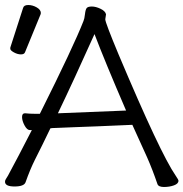

<svg xmlns="http://www.w3.org/2000/svg" viewBox="-21 -737 732 766"><path d="M402 -680 399 -660Q399 -647 452 -520Q619 -124 680 -36Q691 -20 691 -16Q691 -4 673 2.5Q655 9 633 9Q611 9 607 -3Q588 -59 566 -109L507 -239L484 -238Q424 -235 367 -233Q310 -231 273.5 -229.5Q237 -228 213 -227Q189 -226 187 -226L180 -225Q164 -191 148 -159L118 -99Q99 -61 81 -10Q75 7 37 7Q-1 7 -1 -12Q-1 -18 3 -23.5Q7 -29 11 -36.5Q15 -44 24.5 -62Q34 -80 53.5 -116.5Q73 -153 106 -218H98Q87 -218 77 -236.5Q67 -255 67 -270Q67 -285 78 -285H80Q98 -283 119 -283H138Q273 -553 312 -653Q316 -662 318 -680.5Q320 -699 325 -705Q330 -711 345.5 -711Q361 -711 380 -702Q399 -693 402 -680ZM482 -296Q397 -493 356 -601Q273 -416 210 -285ZM71 -705Q74 -717 91.5 -717Q109 -717 125.5 -707.5Q142 -698 142 -685Q142 -682 141 -680L79 -529Q76 -520 62.5 -520Q49 -520 34.5 -528Q20 -536 20 -542.5Q20 -549 21 -550Z"/></svg>

Font: ToneOZ-Pinyin-WenKai-Regular
Style: Regular
Weight: 400
Designer: Fontworks Inc.
Foundry: ToneOZ
Version: Version 0.240331